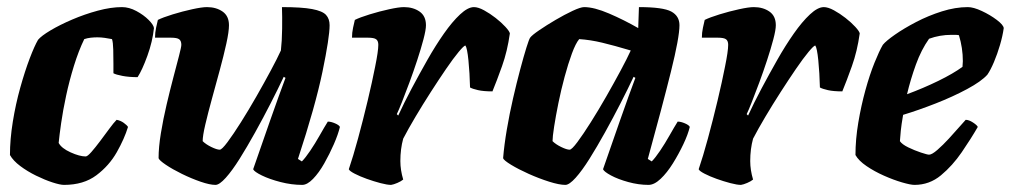

<svg xmlns="http://www.w3.org/2000/svg" viewBox="-20 -520 2843 540"><path d="M160 0Q149 0 127.5 -7Q106 -14 81.5 -26Q57 -38 37 -53Q17 -68 8 -84Q8 -128 16 -177.5Q24 -227 37 -273.5Q50 -320 63.5 -355.5Q77 -391 87 -408Q96 -419 122 -434.5Q148 -450 183 -465Q218 -480 255 -490Q292 -500 323 -500Q343 -500 363.5 -489Q384 -478 398 -464Q412 -450 413 -441Q409 -403 394.5 -363Q380 -323 367 -303Q343 -303 324.5 -306.5Q306 -310 299 -314Q299 -321 299 -340.5Q299 -360 298.5 -380.5Q298 -401 295 -410Q285 -412 274.5 -413.5Q264 -415 254 -415Q245 -415 235.5 -414Q226 -413 217 -410Q201 -377 188 -335Q175 -293 166 -251Q157 -209 152 -174Q147 -139 145 -118Q153 -103 178.5 -91.5Q204 -80 221 -80Q226 -80 237 -92.5Q248 -105 261.5 -123Q275 -141 287.5 -158Q300 -175 308 -183Q319 -181 328 -174.5Q337 -168 340 -163Q330 -130 308.5 -92Q287 -54 251 -27Q215 0 160 0Z M586 0Q570 0 544 -9Q518 -18 491.5 -31Q465 -44 446.5 -56.5Q428 -69 426 -75Q426 -106 432.5 -145.5Q439 -185 448.5 -225.5Q458 -266 467.5 -302Q477 -338 483.5 -363Q490 -388 490 -394Q490 -405 484 -409.5Q478 -414 461 -414H416Q416 -428 419 -442Q422 -456 424 -464Q438 -471 465.5 -479.5Q493 -488 520.5 -494Q548 -500 562 -500Q588 -500 606 -487.5Q624 -475 624 -449Q624 -431 616.5 -397Q609 -363 598 -322.5Q587 -282 576 -242Q565 -202 557.5 -170Q550 -138 550 -123Q559 -114 574.5 -106.5Q590 -99 598 -99Q604 -99 620 -120.5Q636 -142 657.5 -176Q679 -210 701 -248.5Q723 -287 741.5 -321.5Q760 -356 770 -378Q773 -404 773.5 -439Q774 -474 773 -500Q829 -500 858 -494.5Q887 -489 897 -478Q907 -467 907 -449Q907 -415 887 -318.5Q867 -222 818 -73L829 -66Q839 -76 852.5 -96Q866 -116 879 -139Q892 -162 902 -178Q911 -178 922.5 -173Q934 -168 936 -163Q931 -142 919 -114.5Q907 -87 892 -60.5Q877 -34 860.5 -17Q844 0 830 0Q800 0 769 -8Q738 -16 716.5 -26.5Q695 -37 692 -44L739 -179Q751 -214 763.5 -248Q776 -282 783 -301L778 -304Q762 -270 741 -229Q720 -188 697.5 -147.5Q675 -107 654 -73.5Q633 -40 615 -20Q597 0 586 0Z M1080 0Q1069 0 1050 -5Q1031 -10 1011.5 -17Q992 -24 977.5 -31.5Q963 -39 961 -44Q973 -79 987 -130.5Q1001 -182 1014 -236.5Q1027 -291 1035 -332Q1044 -376 1044 -394Q1044 -405 1038 -409.5Q1032 -414 1015 -414H970Q970 -428 973 -442Q976 -456 978 -464Q992 -471 1019.5 -479.5Q1047 -488 1074.5 -494Q1102 -500 1116 -500Q1142 -500 1160 -487.5Q1178 -475 1178 -449Q1178 -436 1171 -409.5Q1164 -383 1153.5 -351Q1143 -319 1131.5 -288Q1120 -257 1110.5 -233Q1101 -209 1096 -199L1100 -195Q1116 -230 1137.5 -270.5Q1159 -311 1182 -351.5Q1205 -392 1228.5 -425.5Q1252 -459 1274 -479.5Q1296 -500 1313 -500Q1325 -500 1341.5 -491Q1358 -482 1374 -469.5Q1390 -457 1401.5 -444.5Q1413 -432 1414 -426Q1407 -376 1392 -334Q1377 -292 1365 -263Q1340 -263 1324.5 -266.5Q1309 -270 1302 -274Q1301 -315 1297.5 -350Q1294 -385 1289 -392Q1285 -392 1270 -374Q1255 -356 1234.5 -326Q1214 -296 1191.5 -261Q1169 -226 1148.5 -191.5Q1128 -157 1114 -130Q1106 -101 1106 -67Q1106 -42 1114 -15Q1108 -10 1097.5 -5.5Q1087 -1 1080 0Z M1570 0Q1553 0 1524.5 -9Q1496 -18 1467 -31Q1438 -44 1417.5 -56.5Q1397 -69 1395 -75Q1398 -112 1405.5 -156Q1413 -200 1423 -243.5Q1433 -287 1443 -324.5Q1453 -362 1460.5 -386Q1468 -410 1471 -414Q1476 -421 1496.5 -435Q1517 -449 1542.5 -464Q1568 -479 1590.5 -489.5Q1613 -500 1623 -500Q1651 -500 1693 -482Q1735 -464 1775 -441L1777 -500Q1845 -500 1868 -487.5Q1891 -475 1891 -449Q1891 -415 1867 -318.5Q1843 -222 1802 -73L1813 -66Q1823 -76 1836.5 -96Q1850 -116 1863 -139Q1876 -162 1886 -178Q1895 -178 1906.5 -173Q1918 -168 1920 -163Q1915 -142 1902 -114.5Q1889 -87 1872.5 -60.5Q1856 -34 1838 -17Q1820 0 1804 0Q1776 0 1747 -8Q1718 -16 1698.5 -26.5Q1679 -37 1676 -44L1723 -179Q1735 -214 1747.5 -248Q1760 -282 1767 -301L1762 -304Q1746 -270 1725 -229Q1704 -188 1681.5 -147.5Q1659 -107 1638 -73.5Q1617 -40 1599 -20Q1581 0 1570 0ZM1582 -99Q1588 -99 1604 -120.5Q1620 -142 1641.5 -176Q1663 -210 1685 -248.5Q1707 -287 1725.5 -321.5Q1744 -356 1754 -378Q1707 -392 1673.5 -400Q1640 -408 1609 -410Q1599 -398 1588.5 -369.5Q1578 -341 1568 -304Q1558 -267 1550.5 -230Q1543 -193 1538.5 -164Q1534 -135 1534 -123Q1543 -114 1558.5 -106.5Q1574 -99 1582 -99Z M2064 0Q2053 0 2034 -5Q2015 -10 1995.5 -17Q1976 -24 1961.5 -31.5Q1947 -39 1945 -44Q1957 -79 1971 -130.5Q1985 -182 1998 -236.5Q2011 -291 2019 -332Q2028 -376 2028 -394Q2028 -405 2022 -409.5Q2016 -414 1999 -414H1954Q1954 -428 1957 -442Q1960 -456 1962 -464Q1976 -471 2003.5 -479.5Q2031 -488 2058.5 -494Q2086 -500 2100 -500Q2126 -500 2144 -487.5Q2162 -475 2162 -449Q2162 -436 2155 -409.5Q2148 -383 2137.5 -351Q2127 -319 2115.5 -288Q2104 -257 2094.5 -233Q2085 -209 2080 -199L2084 -195Q2100 -230 2121.5 -270.5Q2143 -311 2166 -351.5Q2189 -392 2212.5 -425.5Q2236 -459 2258 -479.5Q2280 -500 2297 -500Q2309 -500 2325.5 -491Q2342 -482 2358 -469.5Q2374 -457 2385.5 -444.5Q2397 -432 2398 -426Q2391 -376 2376 -334Q2361 -292 2349 -263Q2324 -263 2308.5 -266.5Q2293 -270 2286 -274Q2285 -315 2281.5 -350Q2278 -385 2273 -392Q2269 -392 2254 -374Q2239 -356 2218.5 -326Q2198 -296 2175.5 -261Q2153 -226 2132.5 -191.5Q2112 -157 2098 -130Q2090 -101 2090 -67Q2090 -42 2098 -15Q2092 -10 2081.5 -5.5Q2071 -1 2064 0Z M2552 0Q2541 0 2517 -7Q2493 -14 2466 -26Q2439 -38 2417 -53Q2395 -68 2386 -84Q2386 -128 2394 -175.5Q2402 -223 2414 -266.5Q2426 -310 2439.5 -343.5Q2453 -377 2463 -394Q2472 -405 2497 -422.5Q2522 -440 2556.5 -458Q2591 -476 2629 -488Q2667 -500 2702 -500Q2718 -500 2741.5 -489Q2765 -478 2783.5 -464Q2802 -450 2803 -441Q2800 -419 2792.5 -393.5Q2785 -368 2775.5 -345.5Q2766 -323 2757 -310Q2740 -291 2700 -269.5Q2660 -248 2611.5 -229Q2563 -210 2520 -197Q2515 -168 2513.5 -152.5Q2512 -137 2511 -123Q2517 -114 2534.5 -105.5Q2552 -97 2570 -91Q2588 -85 2593 -85Q2601 -85 2616.5 -98.5Q2632 -112 2649 -130.5Q2666 -149 2679.5 -164.5Q2693 -180 2696 -183Q2705 -183 2716.5 -175.5Q2728 -168 2730 -163Q2711 -130 2685 -92Q2659 -54 2626.5 -27Q2594 0 2552 0ZM2531 -255Q2577 -272 2619 -292.5Q2661 -313 2687 -332Q2687 -336 2687.5 -340Q2688 -344 2688 -348Q2688 -385 2677 -421Q2672 -422 2666.5 -422Q2661 -422 2656 -422Q2623 -422 2593 -411Q2571 -380 2556 -338.5Q2541 -297 2531 -255Z"/></svg>

Font: Texturina 72pt 72pt Black
Style: Italic
Weight: 900
Italic angle: -11°
Designer: Guillermo Torres Carreño
Foundry: Omnibus-Type
Version: Version 1.002; ttfautohint (v1.8.3)